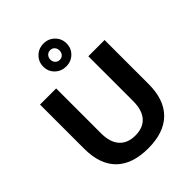

<svg xmlns="http://www.w3.org/2000/svg" viewBox="-270 -1131 1287 1287"><g transform="rotate(-45 373.0 -488.0)"><path d="M67 -294V-712H220V-287Q220 -202 259.5 -157.5Q299 -113 373 -113Q447 -113 486 -157.5Q525 -202 525 -287V-712H679V-294Q679 -146 600.5 -68.5Q522 9 373 9Q223 9 145 -68Q67 -145 67 -294ZM262 -876Q262 -922 294 -953.5Q326 -985 373 -985Q419 -985 451 -953.5Q483 -922 483 -876Q483 -830 451 -799Q419 -768 373 -768Q326 -768 294 -799Q262 -830 262 -876ZM416 -876Q416 -896 404 -909Q392 -922 373 -922Q354 -922 341.5 -909Q329 -896 329 -876Q329 -856 341.5 -843Q354 -830 373 -830Q392 -830 404 -843Q416 -856 416 -876Z"/></g></svg>

Font: Muli ExtraBold
Style: Regular
Weight: 800
Designer: Vernon Adams
Foundry: Vernon Adams
Version: Version 2.000